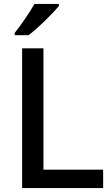

<svg xmlns="http://www.w3.org/2000/svg" viewBox="-20 -961 574 981"><path d="M281 -941H156C131 -896 85 -830 55 -793V-781H126C174 -817 252 -894 281 -931ZM93 0H507V-94H202V-714H93Z"/></svg>

Font: Noto Sans Cherokee Medium
Style: Regular
Weight: 500
Designer: Monotype Design Team
Foundry: Monotype Imaging Inc.
Version: Version 2.001